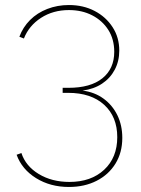

<svg xmlns="http://www.w3.org/2000/svg" viewBox="-20 -596 561 763"><path d="M308 -236Q356 -230 391.5 -204Q427 -178 446.5 -138Q466 -98 466 -48Q466 10 439 54Q412 98 364 122.5Q316 147 254 147Q180 147 123.5 112Q67 77 46 19L65 12Q82 64 134 95.5Q186 127 256 127Q342 127 394 78.5Q446 30 446 -51Q446 -132 394 -179.5Q342 -227 251 -227H229V-247H252Q340 -247 387 -285Q434 -323 434 -390Q434 -440 410.5 -477Q387 -514 346.5 -535Q306 -556 254 -556Q191 -556 143 -525Q95 -494 75 -443L57 -450Q71 -488 99.5 -516.5Q128 -545 168 -560.5Q208 -576 254 -576Q311 -576 356 -552.5Q401 -529 427.5 -488Q454 -447 454 -395Q454 -353 436 -319Q418 -285 385.5 -263.5Q353 -242 308 -236Z"/></svg>

Font: Raleway Thin Thin
Style: Regular
Weight: 250
Version: Version 4.026